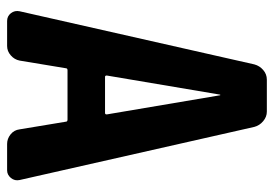

<svg xmlns="http://www.w3.org/2000/svg" viewBox="-135 -635 770 540"><g transform="rotate(90 250.0 -365.0)"><path d="M297.9 -275.4Q301.8 -275.4 301.8 -280.3L248 -598.6Q248 -599.6 247.1 -599.6Q246.1 -599.6 246.1 -598.6L192.4 -280.3Q192.4 -275.4 196.3 -275.4ZM336.9 -695.3 486.3 -35.2Q489.3 -21.5 480.5 -10.7Q471.7 0 459 0H384.8Q370.1 0 357.9 -9.8Q345.7 -19.5 343.8 -35.2L322.3 -165Q322.3 -169.9 316.4 -169.9H177.7Q171.9 -169.9 171.9 -165L150.4 -35.2Q147.5 -20.5 135.7 -10.3Q124 0 109.4 0H39.1Q25.4 0 17.1 -10.7Q8.8 -21.5 11.7 -35.2L161.1 -695.3Q165 -710 176.8 -720.2Q188.5 -730.5 204.1 -730.5H293.9Q308.6 -730.5 320.8 -720.2Q333 -710 336.9 -695.3Z"/></g></svg>

Font: Rounded-L Mgen+ 1mn bold
Style: Bold
Weight: 700
Designer: [Source Han Sans]
Ryoko NISHIZUKA  (kana & ideographs); Paul D. Hunt (Latin, Greek & Cyrillic); Wenlong ZHANG  (bopomofo
Version: Version 1.059.20150602